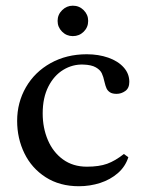

<svg xmlns="http://www.w3.org/2000/svg" viewBox="-20 -642 510 672"><path d="M256.3 9.8Q189 9.8 139.9 -21.7Q90.8 -53.2 65.4 -105.5Q40 -157.7 40 -218.8Q40 -283.2 70.8 -336.7Q101.6 -390.1 157.2 -421.1Q212.9 -452.1 283.7 -452.1Q324.7 -452.1 358.9 -440.2Q393.1 -428.2 412.8 -406.2Q432.6 -384.3 432.6 -355.5Q432.6 -333.5 418.5 -323.5Q404.3 -313.5 388.2 -313.5Q373 -313.5 364.7 -319.1Q356.4 -324.7 352.8 -332.8Q349.1 -340.8 345.7 -355.5Q341.8 -374 336.2 -385.7Q330.6 -397.5 315.4 -406.2Q300.3 -415 272 -416Q234.4 -417.5 201.7 -397.7Q168.9 -377.9 149.2 -338.9Q129.4 -299.8 129.4 -245.1Q129.4 -194.3 147.5 -151.9Q165.5 -109.4 200.4 -84Q235.4 -58.6 284.2 -58.6Q326.7 -58.6 355 -68.8Q383.3 -79.1 413.6 -103L429.2 -91.8Q418.9 -59.1 392.6 -36.1Q366.2 -13.2 330.6 -1.7Q294.9 9.8 256.3 9.8ZM234.9 -515.6Q212.9 -515.6 197.3 -531.2Q181.6 -546.9 181.6 -568.8Q181.6 -590.8 197.5 -606.4Q213.4 -622.1 234.9 -622.1Q257.3 -622.1 272.9 -606.4Q288.6 -590.8 288.6 -568.8Q288.6 -546.4 272.9 -531Q257.3 -515.6 234.9 -515.6Z"/></svg>

Font: Radley
Style: Regular
Weight: 400
Designer: Vernon Adams
Foundry: Vernon Adams
Version: Version 1.003; ttfautohint (v1.6)